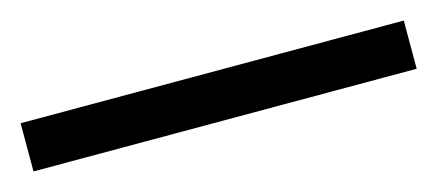

<svg xmlns="http://www.w3.org/2000/svg" viewBox="-29 -903 517 227"><g transform="rotate(-15 229.5 -789.5)"><path d="M-5 -760V-819H464V-760Z"/></g></svg>

Font: Noto Serif Ahom
Style: Regular
Weight: 400
Designer: Monotype Design Team
Foundry: Monotype Imaging Inc.
Version: Version 2.007; ttfautohint (v1.8.4.7-5d5b)